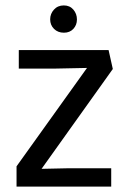

<svg xmlns="http://www.w3.org/2000/svg" viewBox="-20 -688 469 708"><path d="M41 0V-74.7L300.8 -437.5L184.6 -435.1H49.3V-503.4H380.4L396 -433.6L133.3 -65.4L225.1 -67.4H390.1V0ZM215.8 -567.4Q193.4 -567.4 179.2 -581.5Q165 -595.7 165 -616.7Q165 -637.2 179 -652.6Q192.9 -668 215.3 -668Q237.3 -668 250.5 -652.6Q263.7 -637.2 263.7 -616.2Q263.7 -595.7 250.5 -581.5Q237.3 -567.4 215.8 -567.4Z"/></svg>

Font: Mako
Style: Regular
Weight: 400
Designer: vernon adams
Foundry: vernon adams
Version: Version 1.100; ttfautohint (v1.8.4.7-5d5b);gftools[0.9.33]